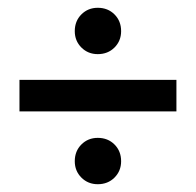

<svg xmlns="http://www.w3.org/2000/svg" viewBox="-20 -593 503 493"><path d="M433 -307H30V-388H433ZM172 -513Q172 -539 189 -556Q206 -573 231 -573Q257 -573 274 -556Q291 -539 291 -513Q291 -488 274 -471Q257 -454 231 -454Q206 -454 189 -471Q172 -488 172 -513ZM172 -179Q172 -205 189 -222Q206 -239 231 -239Q257 -239 274 -222Q291 -205 291 -179Q291 -154 274 -137Q257 -120 231 -120Q206 -120 189 -137Q172 -154 172 -179Z"/></svg>

Font: Akshar
Style: Regular
Weight: 400
Designer: Tall Chai
Foundry: Tall Chai
Version: Version 1.000